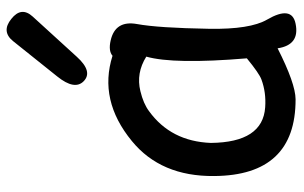

<svg xmlns="http://www.w3.org/2000/svg" viewBox="-180 -662 873 552"><g transform="rotate(-90 256.0 -386.5)"><path d="M246.1 27.3Q291.5 26.9 392.6 -24.4Q402.3 40 463.4 27.3Q516.6 16.6 475.1 -54.7Q446.8 -103.5 448.7 -220.7Q451.2 -367.7 462.4 -428.7Q473.6 -491.2 415 -504.4Q385.3 -511.2 371.1 -499Q243.2 -539.6 126 -443.4Q23.9 -359.9 25.4 -207Q26.9 27.8 246.1 27.3ZM302.7 -70.8Q265.6 -57.1 223.1 -60.1Q122.1 -66.9 120.6 -216.3Q125 -331.1 211.9 -394Q233.4 -410.2 269.5 -418.9Q321.3 -431.6 368.7 -401.9Q346.2 -322.8 363.8 -112.8Q320.3 -77.1 302.7 -70.8ZM477.1 -790Q440.9 -819.3 413.1 -784.7L311.5 -657.7Q271.5 -607.9 297.9 -582Q325.7 -554.7 368.2 -601.6L483.9 -728.5Q513.7 -761.2 477.1 -790Z"/></g></svg>

Font: Comic Relief
Style: Regular
Weight: 400
Designer: Jeff Davis
Foundry: Loudifier
Version: Version 1.200; ttfautohint (v1.8.4.7-5d5b)